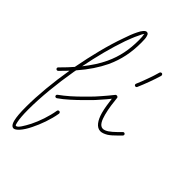

<svg xmlns="http://www.w3.org/2000/svg" viewBox="-287 -703 1096 1096"><g transform="rotate(45 261.0 -155.0)"><path d="M-7 -118C-11 -114 -11 -108 -7 -104C-3 -100 3 -100 7 -104L14 -111C27 -124 40 -137 52 -150C33 -37 22 76 22 173C22 219 25 251 30 272C37 302 49 309 59 309C75 309 104 279 129 227C152 181 174 121 183 66C184 60 180 55 175 54C169 53 164 57 163 62C154 116 134 174 112 218C92 256 73 289 59 289C53 289 52 278 49 267C45 248 42 217 42 173C42 73 54 -46 74 -163C75 -168 76 -173 77 -178C125 -233 159 -285 183 -335C216 -406 229 -475 229 -553C229 -576 228 -591 225 -600C221 -618 213 -619 207 -619C197 -619 183 -605 170 -577C159 -555 148 -527 139 -499C106 -408 79 -298 58 -187C41 -167 21 -146 0 -125ZM157 -493C167 -519 177 -547 188 -568C195 -583 201 -599 207 -599C208 -599 206 -594 206 -595C208 -587 209 -574 209 -553C209 -479 197 -412 165 -344C146 -303 119 -262 85 -219C104 -317 129 -412 157 -493ZM373 -366C371 -361 373 -355 378 -353C383 -351 389 -353 391 -358C400 -379 410 -403 419 -428C428 -453 437 -478 443 -500C444 -506 441 -511 436 -513C430 -514 425 -511 423 -506C417 -484 409 -459 400 -435C391 -410 382 -386 373 -366ZM342 -241C341 -241 339 -241 338 -240H337C337 -239 337 -239 336 -239C336 -239 335 -238 334 -237C318 -217 301 -196 284 -177C268 -158 251 -140 237 -126L212 -101C196 -85 178 -68 159 -51C139 -34 120 -18 100 -4C96 -1 95 5 98 10C101 14 107 15 112 12C131 -1 152 -18 172 -36C191 -53 210 -71 226 -87L251 -112C266 -126 282 -144 299 -164C312 -178 324 -193 336 -208C340 -180 344 -143 353 -111C366 -64 389 -30 421 -30C434 -30 449 -36 464 -45C478 -54 492 -67 506 -81L529 -104C533 -108 533 -114 529 -118C525 -122 519 -122 515 -118L492 -95C479 -82 466 -71 453 -62C442 -55 431 -50 421 -50C395 -50 382 -83 373 -116C362 -156 357 -203 354 -232C354 -233 354 -233 354 -234C353 -234 353 -235 353 -235V-236C352 -236 352 -237 352 -237L351 -238C351 -238 351 -238 350 -239C350 -239 350 -239 349 -239C349 -240 349 -240 348 -240C348 -240 348 -240 347 -240C347 -241 346 -241 346 -241H345H344Z"/></g></svg>

Font: Mistral SingleLine OTF-SVG Regular
Style: Regular
Weight: 300
Designer: François Chastanet, Élisa Garzelli, Anais Alves, Morgane Autin
Foundry: institut supérieur des arts et du design Toulouse / isdaT
Version: Version 1.000;hotconv 1.0.117;makeotfexe 2.5.65602 DEVELOPME